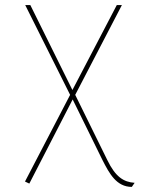

<svg xmlns="http://www.w3.org/2000/svg" viewBox="-20 -521 587 753"><path d="M508 196C465 193 433 173 401 107L275 -149L458 -501H438L264 -168L99 -501H79L255 -149L78 191L95 199L265 -131L382 107C409 160 437 212 497 212Z"/></svg>

Font: Advent Pro
Style: Thin
Weight: 100
Designer: Andreas Kalpakidis
Foundry: Andreas Kalpakidis
Version: Version 2.002 2007